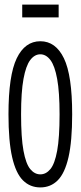

<svg xmlns="http://www.w3.org/2000/svg" viewBox="-20 -807 353 838"><path d="M156 11Q111 11 80 -20Q49 -51 33 -121Q17 -191 17 -308Q17 -478 53 -552.5Q89 -627 156 -627Q223 -627 259 -552.5Q295 -478 295 -308Q295 -191 279 -121Q263 -51 232 -20Q201 11 156 11ZM156 -46Q181 -46 200 -69Q219 -92 229.5 -149Q240 -206 240 -308Q240 -405 229.5 -462.5Q219 -520 200 -545Q181 -570 156 -570Q131 -570 112 -545Q93 -520 82.5 -462.5Q72 -405 72 -308Q72 -206 82.5 -149Q93 -92 112 -69Q131 -46 156 -46ZM77 -731V-787H236V-731Z"/></svg>

Font: Inconsolata ExtraCondensed Thin
Style: Regular
Weight: 100
Width: 2
Monospace: yes
Designer: Raph Levien, Cyreal, Brenton Simpson
Foundry: Raph Levien, Cyreal, Google
Version: Version 3.100; ttfautohint (v1.8.4.7-5d5b)